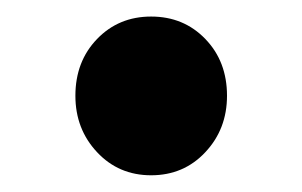

<svg xmlns="http://www.w3.org/2000/svg" viewBox="-20 -198 365 232"><path d="M162.6 13.8Q123.4 13.8 97.3 -14.1Q71.1 -42 71.1 -82.3Q71.1 -123.8 97.3 -150.9Q123.4 -178 162.6 -178Q202 -178 228.1 -150.9Q254.3 -123.8 254.3 -82.3Q254.3 -42 228.1 -14.1Q202 13.8 162.6 13.8Z"/></svg>

Font: Noto Sans TC Thin
Style: Regular
Weight: 100
Designer: Ryoko NISHIZUKA 西塚涼子 (kana, bopomofo & ideographs); Paul D. Hunt (Latin, Greek & Cyrillic); Sandoll Communications 산돌커뮤니
Foundry: Adobe
Version: Version 2.004-H2;hotconv 1.0.118;makeotfexe 2.5.65603